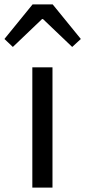

<svg xmlns="http://www.w3.org/2000/svg" viewBox="-54 -847 385 867"><path d="M92 0H183V-543H92ZM-34 -671 4 -635 136 -761H140L272 -635L311 -671L184 -827H93Z"/></svg>

Font: Microsoft YaHei
Style: Regular
Weight: 400
Designer: Ryoko NISHIZUKA 西塚涼子 (kana, bopomofo & ideographs); Paul D. Hunt (Latin, Greek & Cyrillic); Sandoll Communications 산돌커뮤니
Foundry: Adobe
Version: Version 2.001;hotconv 1.0.111;makeotfexe 2.5.65597